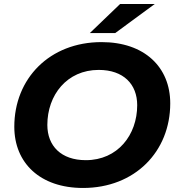

<svg xmlns="http://www.w3.org/2000/svg" viewBox="-20 -921 884 953"><path d="M426 -757H552L748 -901H576ZM392 12C650 12 825 -169 825 -408C825 -588 697 -712 484 -712C226 -712 51 -531 51 -292C51 -112 179 12 392 12ZM406 -126C283 -126 215 -197 215 -301C215 -449 312 -574 470 -574C593 -574 661 -503 661 -399C661 -251 564 -126 406 -126Z"/></svg>

Font: AWKNG-Font
Style: Bold Italic
Weight: 700
Italic angle: -11.3°
Designer: Awakening Church
Foundry: Awakening Church
Version: Version 1.700;PS 001.700;hotconv 1.0.88;makeotf.lib2.5.64775